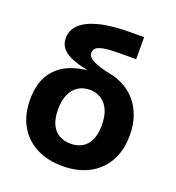

<svg xmlns="http://www.w3.org/2000/svg" viewBox="-134 -834 871 952"><g transform="rotate(20 301.5 -358.5)"><path d="M301.3 11.7Q222.7 11.7 163.6 -18.8Q104.5 -49.3 71.5 -106.7Q38.6 -164.1 38.6 -245.1Q38.6 -326.2 71.5 -377.9Q104.5 -429.7 163.6 -454.6Q222.7 -479.5 301.3 -479.5V-468.3Q257.8 -476.6 221.2 -485.8Q184.6 -495.1 157.5 -508.5Q130.4 -522 115.5 -542Q100.6 -562 100.6 -591.3Q100.6 -633.3 132.1 -663.6Q163.6 -693.8 229 -710.7Q294.4 -727.5 395.5 -727.5H464.4V-611.3H379.4Q327.1 -611.3 297.9 -606.4Q268.6 -601.6 256.6 -591.8Q244.6 -582 244.6 -567.4Q244.6 -554.7 252.4 -544.9Q260.3 -535.2 276.9 -526.9Q293.5 -518.6 319.1 -511Q344.7 -503.4 380.9 -496.1Q415 -488.3 447.8 -469.5Q480.5 -450.7 506.6 -419.9Q532.7 -389.2 548.3 -345.7Q564 -302.2 564 -245.6Q564 -164.6 531 -106.9Q498 -49.3 439 -18.8Q379.9 11.7 301.3 11.7ZM301.3 -106.4Q335.9 -106.4 361.8 -121.3Q387.7 -136.2 402.1 -167Q416.5 -197.8 416.5 -245.1Q416.5 -293 402.1 -325.2Q387.7 -357.4 361.6 -374Q335.4 -390.6 301.3 -390.6Q267.1 -390.6 240.7 -374Q214.4 -357.4 200 -325.2Q185.5 -293 185.5 -245.1Q185.5 -197.8 200 -167Q214.4 -136.2 240.5 -121.3Q266.6 -106.4 301.3 -106.4Z"/></g></svg>

Font: Inter 16pt
Style: Bold
Weight: 700
Version: Version 4.001;git-66647c0bb